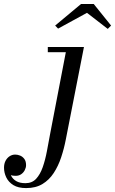

<svg xmlns="http://www.w3.org/2000/svg" viewBox="-188 -700 586 980"><path d="M-54.5 260Q-95 260 -119.8 244.8Q-144.5 229.5 -156 205.5Q-167.5 181.5 -167.5 156Q-167.5 135.5 -159.5 120.5Q-151.5 105.5 -138.5 97.2Q-125.5 89 -110.5 89Q-98 89 -85.2 94.2Q-72.5 99.5 -63.8 111.2Q-55 123 -55 143Q-55 155.5 -61.5 168.2Q-68 181 -79.8 189.2Q-91.5 197.5 -108.5 197.5Q-123 197.5 -136.2 193.2Q-149.5 189 -158 180Q-166.5 171 -166.5 156H-140.5Q-140.5 177.5 -132 195.5Q-123.5 213.5 -105.5 224.2Q-87.5 235 -58.5 235Q-24.5 235 -3.8 212.8Q17 190.5 30 153.5Q43 116.5 51.5 71.2Q60 26 68.5 -20L148 -433.5H56V-460H240.5L148 11.5Q139 58.5 124.2 103Q109.5 147.5 86.2 183Q63 218.5 28.8 239.2Q-5.5 260 -54.5 260ZM108.5 -554 93.5 -569.5 225.5 -679.5H290.5L379 -569.5L362 -552.5L256 -634.5Z"/></svg>

Font: Bodoni Moda 9pt
Style: Italic
Weight: 400
Italic angle: -13°
Designer: Owen Earl
Foundry: indestructible type
Version: Version 2.005